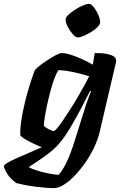

<svg xmlns="http://www.w3.org/2000/svg" viewBox="-86 -775 632 995"><path d="M193 200Q177 200 152 198Q127 196 98.5 192.5Q70 189 44 184Q18 179 -1 174Q-34 150 -49 125Q-64 100 -66 85Q-64 78 -44.5 67Q-25 56 4 43Q33 30 66.5 16Q100 2 131 -12Q108 -21 83 -33Q58 -45 39.5 -56.5Q21 -68 19 -75Q18 -110 25 -154Q32 -198 42.5 -242Q53 -286 64.5 -323Q76 -360 84.5 -384.5Q93 -409 96 -413Q102 -421 120 -435Q138 -449 161 -464Q184 -479 204 -489.5Q224 -500 234 -500Q253 -500 280 -491.5Q307 -483 337 -469.5Q367 -456 395 -440L405 -500Q415 -500 433 -499.5Q451 -499 470.5 -495Q490 -491 503 -483Q516 -475 516 -460Q516 -457 515.5 -454Q515 -451 514 -448L430 -89Q421 -52 402 -11.5Q383 29 357 66.5Q331 104 302.5 134Q274 164 245.5 182Q217 200 193 200ZM218 131Q238 109 258.5 67Q279 25 301 -45L360 -233Q369 -258 375.5 -276.5Q382 -295 386 -301L381 -304Q359 -260 332 -209Q305 -158 277.5 -112Q250 -66 224 -35Q210 -17 189 1Q168 19 144.5 36Q121 53 99.5 67Q78 81 63 91Q76 99 104 108Q132 117 163.5 123.5Q195 130 218 131ZM193 -96Q198 -96 211 -111.5Q224 -127 241.5 -153Q259 -179 279 -210Q299 -241 317.5 -273Q336 -305 351.5 -333Q367 -361 376 -380Q326 -395 289 -402.5Q252 -410 218 -412Q208 -400 197 -371Q186 -342 176 -305Q166 -268 158 -230.5Q150 -193 145.5 -164Q141 -135 141 -123Q151 -113 168 -104.5Q185 -96 193 -96ZM317 -581Q306 -581 291 -598Q276 -615 265 -636.5Q254 -658 254 -674Q254 -685 268.5 -698.5Q283 -712 304 -725.5Q325 -739 344.5 -747Q364 -755 375 -755Q387 -755 400.5 -737.5Q414 -720 423.5 -698Q433 -676 433 -661Q433 -649 419.5 -635Q406 -621 386 -609Q366 -597 347.5 -589Q329 -581 317 -581Z"/></svg>

Font: Texturina 12pt ExtraBold
Style: Italic
Weight: 800
Italic angle: -11°
Designer: Guillermo Torres Carreño
Foundry: Omnibus-Type
Version: Version 1.002